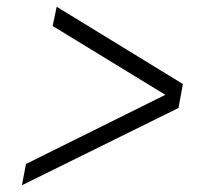

<svg xmlns="http://www.w3.org/2000/svg" viewBox="-20 -575 636 569"><path d="M45 -26 509 -255 522 -326 148 -555 136 -498 470 -294 57 -89Z"/></svg>

Font: Uncut Sans Light Italic
Style: Regular
Weight: 300
Italic angle: -11°
Designer: Kasper Nordkvist
Foundry: UNCUT.wtf
Version: Version 1.304;Glyphs 3.2 (3246)